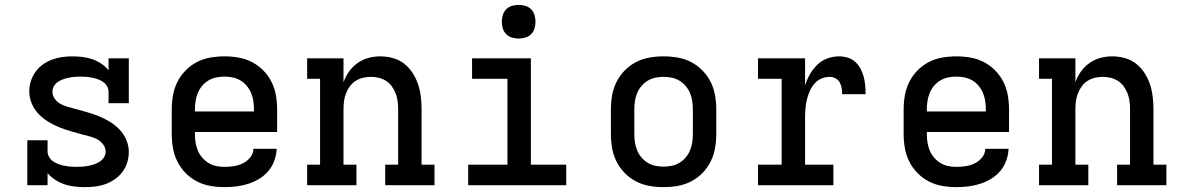

<svg xmlns="http://www.w3.org/2000/svg" viewBox="-20 -759 4840 787"><path d="M327 8Q306 8 285 5.5Q264 3 244.5 -3.5Q225 -10 207 -21.5Q189 -33 175 -49V0H92V-184H175V-139Q175 -126 181.5 -115Q188 -104 198.5 -97Q209 -90 220.5 -86Q232 -82 244.5 -79.5Q257 -77 269.5 -76Q282 -75 294 -75Q307 -75 319 -76Q331 -77 343.5 -79.5Q356 -82 367.5 -86Q379 -90 389.5 -97Q400 -104 406.5 -114.5Q413 -125 413 -138Q413 -153 403 -166.5Q393 -180 379.5 -187.5Q366 -195 351 -199Q336 -203 320 -207Q295 -214 270.5 -221Q246 -228 222.5 -237.5Q199 -247 177 -260.5Q155 -274 137.5 -292.5Q120 -311 110 -335Q100 -359 100 -384Q100 -406 106.5 -426.5Q113 -447 125.5 -464.5Q138 -482 155.5 -494.5Q173 -507 193 -514.5Q213 -522 234 -525Q255 -528 277 -528Q297 -528 317.5 -525.5Q338 -523 357.5 -516.5Q377 -510 394.5 -498.5Q412 -487 425 -471V-520H508V-336H425V-381Q425 -394 419 -405Q413 -416 403 -423Q393 -430 381.5 -434Q370 -438 358 -440.5Q346 -443 334 -444Q322 -445 310 -445Q298 -445 286 -444Q274 -443 262 -440.5Q250 -438 238.5 -434Q227 -430 217 -423Q207 -416 201 -405.5Q195 -395 195 -383Q195 -367 204.5 -354Q214 -341 227.5 -333.5Q241 -326 256.5 -321.5Q272 -317 287 -313H288Q313 -306 337.5 -299Q362 -292 385.5 -282.5Q409 -273 431 -259.5Q453 -246 470.5 -227.5Q488 -209 498 -185Q508 -161 508 -136Q508 -114 501.5 -93Q495 -72 482 -54.5Q469 -37 451 -24.5Q433 -12 412.5 -4.5Q392 3 370.5 5.5Q349 8 327 8Z M900 8Q871 8 842 3Q813 -2 787 -15.5Q761 -29 740.5 -50Q720 -71 707 -97Q694 -123 689 -152Q684 -181 684 -210V-310Q684 -339 689 -368Q694 -397 707 -423Q720 -449 740.5 -470Q761 -491 787 -504.5Q813 -518 842 -523Q871 -528 900 -528Q929 -528 958 -523Q987 -518 1013 -504.5Q1039 -491 1059.5 -470Q1080 -449 1093 -423Q1106 -397 1111 -368Q1116 -339 1116 -310V-218H779V-210Q779 -193 781.5 -176Q784 -159 790.5 -143Q797 -127 808.5 -113.5Q820 -100 834.5 -91Q849 -82 866 -78.5Q883 -75 900 -75Q920 -75 939 -78Q958 -81 975.5 -89.5Q993 -98 1005.5 -113.5Q1018 -129 1019 -149H1114Q1113 -124 1104.5 -100.5Q1096 -77 1080 -58Q1064 -39 1042.5 -26Q1021 -13 997.5 -5.5Q974 2 949.5 5Q925 8 900 8ZM779 -302H1021V-310Q1021 -327 1018.5 -344Q1016 -361 1009.5 -377Q1003 -393 992 -406.5Q981 -420 966 -429Q951 -438 934 -441.5Q917 -445 900 -445Q883 -445 866 -441.5Q849 -438 834 -429Q819 -420 808 -406.5Q797 -393 790.5 -377Q784 -361 781.5 -344Q779 -327 779 -310Z M1239 0V-84H1292V-436H1239V-520H1388V-422Q1396 -445 1410.5 -465.5Q1425 -486 1445.5 -500.5Q1466 -515 1490 -521.5Q1514 -528 1539 -528Q1565 -528 1590.5 -521Q1616 -514 1636.5 -498Q1657 -482 1671.5 -459.5Q1686 -437 1694 -412.5Q1702 -388 1705 -362Q1708 -336 1708 -310V-84H1761V0H1559V-84H1612V-310Q1612 -327 1610 -343.5Q1608 -360 1602 -375.5Q1596 -391 1586.5 -404.5Q1577 -418 1563 -427Q1549 -436 1533 -440Q1517 -444 1500 -444Q1483 -444 1467 -440Q1451 -436 1437 -427Q1423 -418 1413.5 -404.5Q1404 -391 1398 -375.5Q1392 -360 1390 -343.5Q1388 -327 1388 -310V-84H1441V0Z M1899 0V-84H2060V-436H1915V-520H2156V-84H2301V0ZM2106 -601Q2092 -601 2078.5 -605Q2065 -609 2055 -619Q2045 -629 2041 -642.5Q2037 -656 2037 -670Q2037 -684 2041 -697.5Q2045 -711 2055 -721Q2065 -731 2078.5 -735Q2092 -739 2106 -739Q2120 -739 2133.5 -735Q2147 -731 2157 -721Q2167 -711 2171 -697.5Q2175 -684 2175 -670Q2175 -656 2171 -642.5Q2167 -629 2157 -619Q2147 -609 2133.5 -605Q2120 -601 2106 -601Z M2700 8Q2671 8 2642 3Q2613 -2 2587 -15.5Q2561 -29 2540.5 -50Q2520 -71 2507 -97Q2494 -123 2489 -152Q2484 -181 2484 -210V-310Q2484 -339 2489 -368Q2494 -397 2507 -423Q2520 -449 2540.5 -470Q2561 -491 2587 -504.5Q2613 -518 2642 -523Q2671 -528 2700 -528Q2729 -528 2758 -523Q2787 -518 2813 -504.5Q2839 -491 2859.5 -470Q2880 -449 2893 -423Q2906 -397 2911 -368Q2916 -339 2916 -310V-210Q2916 -181 2911 -152Q2906 -123 2893 -97Q2880 -71 2859.5 -50Q2839 -29 2813 -15.5Q2787 -2 2758 3Q2729 8 2700 8ZM2700 -76Q2717 -76 2734 -79.5Q2751 -83 2765.5 -92Q2780 -101 2791 -114Q2802 -127 2808.5 -143Q2815 -159 2817.5 -176Q2820 -193 2820 -210V-310Q2820 -327 2817.5 -344Q2815 -361 2808.5 -377Q2802 -393 2791 -406Q2780 -419 2765.5 -428Q2751 -437 2734 -440.5Q2717 -444 2700 -444Q2683 -444 2666 -440.5Q2649 -437 2634.5 -428Q2620 -419 2609 -406Q2598 -393 2591.5 -377Q2585 -361 2582.5 -344Q2580 -327 2580 -310V-210Q2580 -193 2582.5 -176Q2585 -159 2591.5 -143Q2598 -127 2609 -114Q2620 -101 2634.5 -92Q2649 -83 2666 -79.5Q2683 -76 2700 -76Z M3087 0V-84H3184V-436H3087V-520H3280V-409Q3287 -432 3299.5 -454Q3312 -476 3330 -493.5Q3348 -511 3371.5 -519.5Q3395 -528 3420 -528Q3438 -528 3455.5 -522.5Q3473 -517 3486 -505Q3499 -493 3507.5 -477Q3516 -461 3520.5 -443.5Q3525 -426 3526.5 -408.5Q3528 -391 3528 -373H3432Q3432 -385 3430 -397.5Q3428 -410 3422 -421Q3416 -432 3404.5 -438Q3393 -444 3381 -444Q3363 -444 3346 -436.5Q3329 -429 3317 -414.5Q3305 -400 3298 -383Q3291 -366 3287 -348.5Q3283 -331 3281.5 -312.5Q3280 -294 3280 -276V-84H3396V0Z M3900 8Q3871 8 3842 3Q3813 -2 3787 -15.5Q3761 -29 3740.5 -50Q3720 -71 3707 -97Q3694 -123 3689 -152Q3684 -181 3684 -210V-310Q3684 -339 3689 -368Q3694 -397 3707 -423Q3720 -449 3740.5 -470Q3761 -491 3787 -504.5Q3813 -518 3842 -523Q3871 -528 3900 -528Q3929 -528 3958 -523Q3987 -518 4013 -504.5Q4039 -491 4059.5 -470Q4080 -449 4093 -423Q4106 -397 4111 -368Q4116 -339 4116 -310V-218H3779V-210Q3779 -193 3781.5 -176Q3784 -159 3790.5 -143Q3797 -127 3808.5 -113.5Q3820 -100 3834.5 -91Q3849 -82 3866 -78.5Q3883 -75 3900 -75Q3920 -75 3939 -78Q3958 -81 3975.5 -89.5Q3993 -98 4005.5 -113.5Q4018 -129 4019 -149H4114Q4113 -124 4104.5 -100.5Q4096 -77 4080 -58Q4064 -39 4042.5 -26Q4021 -13 3997.5 -5.5Q3974 2 3949.5 5Q3925 8 3900 8ZM3779 -302H4021V-310Q4021 -327 4018.5 -344Q4016 -361 4009.5 -377Q4003 -393 3992 -406.5Q3981 -420 3966 -429Q3951 -438 3934 -441.5Q3917 -445 3900 -445Q3883 -445 3866 -441.5Q3849 -438 3834 -429Q3819 -420 3808 -406.5Q3797 -393 3790.5 -377Q3784 -361 3781.5 -344Q3779 -327 3779 -310Z M4239 0V-84H4292V-436H4239V-520H4388V-422Q4396 -445 4410.5 -465.5Q4425 -486 4445.5 -500.5Q4466 -515 4490 -521.5Q4514 -528 4539 -528Q4565 -528 4590.5 -521Q4616 -514 4636.5 -498Q4657 -482 4671.5 -459.5Q4686 -437 4694 -412.5Q4702 -388 4705 -362Q4708 -336 4708 -310V-84H4761V0H4559V-84H4612V-310Q4612 -327 4610 -343.5Q4608 -360 4602 -375.5Q4596 -391 4586.5 -404.5Q4577 -418 4563 -427Q4549 -436 4533 -440Q4517 -444 4500 -444Q4483 -444 4467 -440Q4451 -436 4437 -427Q4423 -418 4413.5 -404.5Q4404 -391 4398 -375.5Q4392 -360 4390 -343.5Q4388 -327 4388 -310V-84H4441V0Z"/></svg>

Font: Iosevka HT Medium Extended
Style: Regular
Weight: 500
Width: 7
Monospace: yes
Designer: Belleve Invis
Foundry: Belleve Invis
Version: Version 32.3.0; ttfautohint (v1.8.4)